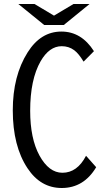

<svg xmlns="http://www.w3.org/2000/svg" viewBox="-20 -899 540 960"><path d="M201.2 -773.9 71.8 -878.9H152.8L250 -820.8L347.2 -878.9H427.7L298.8 -773.9ZM460.9 -63Q398.9 41 288.6 41Q183.1 41 117.7 -57.6Q43.9 -168.5 43.9 -347.2Q43.9 -520 118.2 -637.2Q183.6 -741.2 287.1 -741.2Q387.2 -741.2 449.7 -643.1L397.9 -590.8Q373.5 -631.3 351.1 -647.9Q324.2 -668 288.6 -668Q226.6 -668 183.1 -592.8Q130.9 -501.5 130.9 -345.2Q130.9 -206.5 177.2 -121.6Q224.6 -35.2 292 -35.2Q366.2 -35.2 410.2 -120.1Z"/></svg>

Font: BIZ UDGothic
Style: Regular
Weight: 400
Monospace: yes
Designer: TypeBank Co., Ltd.
Foundry: Morisawa Inc.
Version: Version 1.05